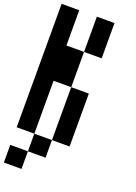

<svg xmlns="http://www.w3.org/2000/svg" viewBox="-203 -952 906 1279"><g transform="rotate(20 250.0 -312.5)"><path d="M0 250V125H125V250ZM0 0V-875H125V-625H250V-375H125V0ZM125 0H250V125H125ZM250 0V-375H375V0ZM250 -625V-875H375V-625Z"/></g></svg>

Font: GalmuriMono7 Regular
Style: Regular
Weight: 400
Designer: Lee Minseo (quiple)
Version: Version 2.399;hotconv 1.1.1;makeotfexe 2.6.0 DEVELOPMENT